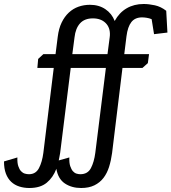

<svg xmlns="http://www.w3.org/2000/svg" viewBox="-168 -718 858 961"><path d="M23 -423 49 -447H110L121 -534Q126 -575 140.5 -605Q155 -635 176.5 -655Q198 -675 225 -684.5Q252 -694 282 -694Q327 -694 359.5 -672Q392 -650 406 -613Q429 -655 466 -676.5Q503 -698 551 -698Q577 -698 607 -691.5Q637 -685 664 -664L670 -555L603 -547L591 -622Q579 -627 566 -629Q553 -631 543 -631Q508 -631 489.5 -607.5Q471 -584 465 -536L454 -447H578L572 -402L545 -378H445L393 48Q388 85 378 117Q368 149 350 172.5Q332 196 304.5 209.5Q277 223 238 223Q191 223 157 200.5Q123 178 114 127Q98 170 66 196.5Q34 223 -21 223Q-48 223 -71.5 215.5Q-95 208 -112 192Q-129 176 -138.5 151Q-148 126 -148 90L-81 70Q-82 97 -76.5 113.5Q-71 130 -62.5 139Q-54 148 -43.5 151Q-33 154 -23 154Q11 154 27 123.5Q43 93 49 47L101 -378H19ZM133 48Q131 58 129.5 67Q128 76 126 85L179 70Q178 97 183.5 113.5Q189 130 197 139Q205 148 215 151Q225 154 234 154Q271 154 287 123.5Q303 93 309 47L362 -378H186ZM194 -447H370L381 -531Q381 -533 381.5 -536Q382 -539 382 -541Q384 -580 360.5 -603Q337 -626 297 -626Q255 -626 232.5 -601Q210 -576 205 -531Z"/></svg>

Font: Zilla Slab Medium
Style: Regular
Weight: 500
Designer: Typotheque.com
Foundry: Typotheque type foundry
Version: Version 1.1; 2017